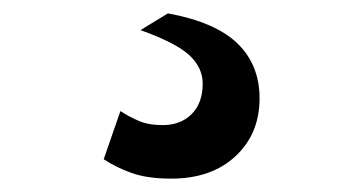

<svg xmlns="http://www.w3.org/2000/svg" viewBox="-20 -53 544 287"><path d="M190 -8 231 -33Q302 -20 335 12Q368 44 368 94Q368 147 332 180.5Q296 214 236 214Q200 214 176.5 205.5Q153 197 135 185L160 113Q172 121 187 127.5Q202 134 223 134Q250 134 266.5 117.5Q283 101 283 72Q283 48 263 29.5Q243 11 190 -8Z"/></svg>

Font: Kantumruy Pro SemiBold
Style: Regular
Weight: 600
Version: Version 1.002